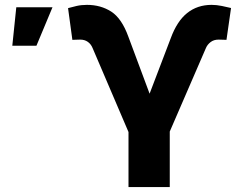

<svg xmlns="http://www.w3.org/2000/svg" viewBox="-20 -757 981 777"><path d="M500 0V-222.7L354.5 -563Q348.1 -578.6 335.4 -587.6Q322.8 -596.7 304.7 -596.7Q297.4 -596.7 285.9 -596.2Q274.4 -595.7 272.9 -595.7L255.4 -724.1Q271 -728.5 290 -732.9Q309.1 -737.3 332 -737.3Q387.7 -737.3 430.2 -710Q472.7 -682.6 499.5 -608.4L585.4 -377.9L670.9 -602.1Q696.3 -671.4 737.5 -704.3Q778.8 -737.3 836.4 -737.3Q856.4 -737.3 877.7 -732.9Q898.9 -728.5 915 -724.6L896.5 -595.7Q894 -595.7 882.6 -596.2Q871.1 -596.7 864.7 -596.7Q845.2 -596.7 832.3 -586.7Q819.3 -576.7 813.5 -563L667 -224.6V0ZM29.8 -571.8 45.9 -727.5H192.4L127.4 -571.8Z"/></svg>

Font: Inter 18pt ExtraBold
Style: Regular
Weight: 800
Designer: Rasmus Andersson
Foundry: rsms
Version: Version 4.001;git-66647c0bb